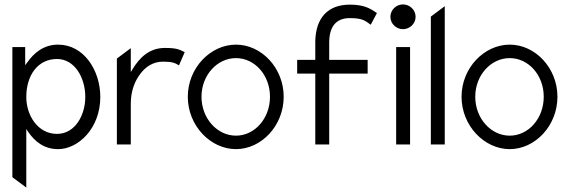

<svg xmlns="http://www.w3.org/2000/svg" viewBox="-20 -664 2581 869"><path d="M99 185V-80L107 -68C137 -24 179 11 243 11C334 11 434 -83 434 -225C434 -345 360 -462 243 -462C178 -462 134 -425 103 -381L94 -369V-451H36V138ZM238 -397C317 -397 366 -314 366 -225C366 -143 320 -58 238 -58C151 -58 99 -142 99 -225C99 -323 151 -397 238 -397Z M572 -10V-196C572 -253 591 -299 616 -331C638 -360 671 -385 718 -385C759 -385 773 -379 790 -368L816 -428C791 -440 781 -447 726 -447C655 -447 611 -402 580 -351L572 -338V-446L509 -399V-10Z M1048 11C1163 11 1264 -95 1264 -226C1264 -357 1163 -462 1048 -462C933 -462 830 -357 830 -226C830 -95 933 11 1048 11ZM1048 -401C1133 -401 1202 -324 1202 -226C1202 -128 1133 -50 1048 -50C963 -50 892 -128 892 -226C892 -324 963 -401 1048 -401Z M1407 -331V-10H1470V-331H1644V-393H1470V-471C1470 -541 1499 -582 1563 -582C1620 -582 1632 -571 1658 -552L1686 -605C1655 -626 1628 -643 1563 -643C1466 -643 1409 -585 1407 -477V-393H1325V-331Z M1804 -532C1835 -532 1861 -557 1861 -588C1861 -619 1835 -644 1804 -644C1773 -644 1747 -619 1747 -588C1747 -557 1773 -532 1804 -532ZM1836 -10V-451H1773V-10Z M1993 -10V-636L1930 -589V-10Z M2287 11C2402 11 2503 -95 2503 -226C2503 -357 2402 -462 2287 -462C2172 -462 2069 -357 2069 -226C2069 -95 2172 11 2287 11ZM2287 -401C2372 -401 2441 -324 2441 -226C2441 -128 2372 -50 2287 -50C2202 -50 2131 -128 2131 -226C2131 -324 2202 -401 2287 -401Z"/></svg>

Font: Charger Pro
Style: LitNar
Weight: 300
Designer: Jasper
Foundry: Cannot Into Space Fonts
Version: Version 1.09